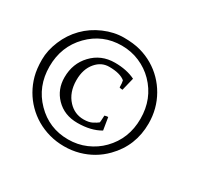

<svg xmlns="http://www.w3.org/2000/svg" viewBox="-154 -942 1226 1166"><g transform="rotate(30 458.5 -359.0)"><path d="M744.1 -548.8Q793.5 -462.4 793.5 -358.9Q793.5 -202.6 686.5 -93.8Q617.7 -23.4 520.5 3.9Q471.2 17.6 416.7 17.6Q362.3 17.6 313 3.9Q263.7 -9.8 221.7 -34.4Q179.7 -59.1 145.8 -93.5Q111.8 -127.9 87.9 -169.7Q64 -211.4 51 -259.3Q38.1 -307.1 38.1 -371.8Q38.1 -436.5 66.7 -505.1Q95.2 -573.7 145.8 -625.2Q196.3 -676.8 265.6 -706.5Q335 -736.3 403.1 -736.3Q471.2 -736.3 520.3 -722.7Q569.3 -709 611.1 -684.3Q652.8 -659.7 686.5 -625.2Q720.2 -590.8 744.1 -548.8ZM98.6 -358.9Q98.6 -219.2 191.4 -125Q283.7 -30.8 417 -30.8Q483.9 -30.8 542.2 -55.9Q600.6 -81.1 643.6 -125Q736.3 -219.2 736.3 -358.9Q736.3 -499 643.6 -593.8Q600.6 -637.7 542.2 -662.8Q483.9 -688 417 -688Q283.7 -688 191.4 -593.8Q98.6 -499 98.6 -358.9ZM575.2 -184.1Q511.2 -146 416 -146Q323.7 -146 265.6 -206.1Q210.4 -263.2 210.4 -347.2Q210.4 -444.3 272.5 -509.8Q335.9 -577.1 432.1 -577.1Q515.6 -577.1 575.2 -547.4L553.2 -457.5Q540.5 -457.5 531.2 -460.9Q531.2 -492.2 526.9 -508.3Q491.7 -538.1 414.1 -538.1Q359.9 -538.1 322.3 -493.7Q281.7 -446.3 281.7 -369.1Q281.7 -282.7 331.1 -230Q375 -183.1 438 -183.1Q475.1 -183.1 498.3 -195.3Q521.5 -207.5 533.2 -217.3Q534.2 -222.7 534.7 -231.4L535.6 -247.6Q536.1 -256.3 536.6 -266.6Q549.8 -271 561 -271Z"/></g></svg>

Font: Trykker
Style: Regular
Weight: 400
Designer: Magnus Gaarde
Foundry: Magnus Gaarde
Version: Version 1.001